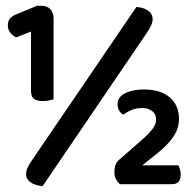

<svg xmlns="http://www.w3.org/2000/svg" viewBox="-20 -637 669 663"><path d="M87 -528 36 -508Q25 -513 16 -523.5Q7 -534 7 -550Q7 -564 14.5 -573Q22 -582 35 -587L108 -617H123Q143 -617 154 -605Q165 -593 165 -573V-294Q159 -292 149 -290Q139 -288 129 -288Q109 -288 98 -295Q87 -302 87 -325ZM477 -328Q534 -328 566 -301Q598 -274 598 -226Q598 -195 580 -167Q562 -139 525 -109L471 -66H596Q599 -60 601.5 -52Q604 -44 604 -34Q604 -1 574 -1H394Q386 -8 380.5 -18Q375 -28 375 -41Q375 -71 390 -84L470 -154Q497 -178 508 -193.5Q519 -209 519 -224Q519 -243 505.5 -253.5Q492 -264 471 -264Q450 -264 434 -257Q418 -250 405 -241Q397 -246 391.5 -255Q386 -264 386 -278Q386 -302 412 -315Q438 -328 477 -328ZM451 -613Q476 -611 491 -600.5Q506 -590 507 -573Q507 -560 501.5 -548.5Q496 -537 486 -522L127 6Q101 3 86 -7Q71 -17 70 -34Q70 -47 75.5 -58.5Q81 -70 92 -86Z"/></svg>

Font: Baloo Thambi 2 SemiBold
Style: Regular
Weight: 600
Designer: Aadarsh Rajan and Ek Type
Foundry: Ek Type
Version: Version 1.640;hotconv 1.0.111;makeotfexe 2.5.65597; ttfautoh